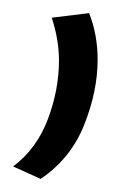

<svg xmlns="http://www.w3.org/2000/svg" viewBox="-23 -74 212 293"><path d="M56 -47 113 -54Q126 -21 126 17Q126 65 105.5 116.5Q85 168 39 199L-3 180Q33 153 50 108Q67 63 67 18Q67 -13 56 -47Z"/></svg>

Font: Georama Light
Style: Regular
Weight: 300
Designer: Jean-Baptiste Levee
Foundry: Production Type
Version: Version 1.000